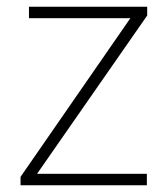

<svg xmlns="http://www.w3.org/2000/svg" viewBox="-20 -643 499 570"><path d="M416 -93H41V-118L367 -589H66V-623H417V-597L90 -127H416Z"/></svg>

Font: Noto Sans Telugu UI ExtraLight
Style: Regular
Weight: 200
Designer: Jelle Bosma - Monotype Design Team
Foundry: Monotype Imaging Inc.
Version: Version 2.005; ttfautohint (v1.8.4.7-5d5b)